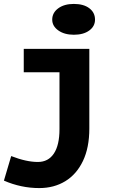

<svg xmlns="http://www.w3.org/2000/svg" viewBox="-56 -720 602 978"><path d="M428 -620Q428 -586 398.5 -564.5Q369 -543 320 -543Q272 -543 241 -565Q210 -587 210 -620Q210 -655 240.5 -677.5Q271 -700 320 -700Q370 -700 399 -678Q428 -656 428 -620ZM399 -65Q399 32 366.5 100Q334 168 276.5 203Q219 238 144 238Q51 238 -36 200L1 75Q78 105 137 105Q190 105 218.5 62Q247 19 247 -62V-352H65V-471H399Z"/></svg>

Font: BioRhyme Expanded ExtraBold
Style: Regular
Weight: 800
Width: 7
Designer: Aoife Mooney
Foundry: Aoife Mooney Type
Version: Version 1.001